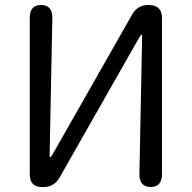

<svg xmlns="http://www.w3.org/2000/svg" viewBox="-20 -754 773 774"><path d="M149 0Q100 0 100 -52V-682Q100 -734 146 -734Q192 -733 191 -681L180 -125Q180 -120 182.5 -120Q185 -120 191 -130L513 -696Q535 -734 578 -734Q633 -734 633 -682V-52Q633 0 587 0Q541 -1 542 -53L553 -609Q553 -614 550.5 -614Q548 -614 542 -604L220 -38Q198 0 155 0Z"/></svg>

Font: Resource Han Rounded JP
Style: Regular
Weight: 400
Designer: Cyano Hao (round all glyphs); Ryoko NISHIZUKA 西塚涼子 (kana, bopomofo & ideographs); Paul D. Hunt (Latin, Greek & Cyrillic)
Foundry: Cyano Hao
Version: 0.990